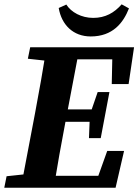

<svg xmlns="http://www.w3.org/2000/svg" viewBox="-22 -878 647 898"><path d="M-2 0H149.9L162.8 -68.7H148.9L8.8 -53.7L-2 0ZM75.7 0H229.4C246.1 -103 264.8 -207 284.6 -310.7L350.4 -657H196C179.3 -554 161.3 -450 141.6 -347L75.7 0ZM108.3 -603.3 245.2 -588.3H260.8L273.9 -657H119.2L108.3 -603.3ZM149.9 0H518.6L558.3 -172.2H479.5L417.9 0L498.9 -55.8H160.7L149.9 0ZM209.1 -308.2H422.5L433.4 -366.4H220.2L209.1 -308.2ZM262.5 -600.5H562.3L504.3 -657L500.7 -484.8H579.5L605 -657H273.9L262.5 -600.5ZM394.1 -231.9H449.1L489.8 -447.3H434.8L401.8 -351.4L398.1 -332.8L394.1 -231.9ZM402.3 -707.5C505.4 -707.5 554.7 -771.1 581.2 -838.8L546.9 -857.7C512.2 -817.8 470.2 -794.3 414.1 -794.3C359.1 -794.3 310.8 -820.6 288.2 -856.7L252.6 -840.6C265.9 -761.5 320.7 -707.5 402.3 -707.5Z"/></svg>

Font: Source Serif Variable
Style: Italic
Weight: 389
Italic angle: -12°
Designer: Frank Grießhammer
Foundry: Adobe Systems Incorporated
Version: Version 3.001;hotconv 1.0.111;makeotfexe 2.5.65597